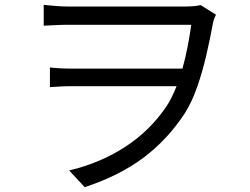

<svg xmlns="http://www.w3.org/2000/svg" viewBox="-20 -738 1040 800"><path d="M162.1 -717.8Q177.7 -716.3 206.1 -713.6Q234.4 -710.9 265.1 -710.9Q281.7 -710.9 320.6 -710.9Q359.4 -710.9 410.4 -710.9Q461.4 -710.9 516.4 -710.9Q571.3 -710.9 621.1 -710.9Q670.9 -710.9 706.8 -710.9Q742.7 -710.9 754.9 -710.9Q790.5 -710.9 815.9 -716.8L879.9 -676.8Q877 -670.4 873 -661.4Q869.1 -652.3 867.2 -641.1Q856 -578.6 839.8 -508.8Q823.7 -439 801.3 -375Q778.8 -311 750 -266.1Q679.7 -158.2 580.3 -82.8Q481 -7.3 333 42L268.1 -27.8Q397.9 -58.6 501.5 -126Q605 -193.4 672.9 -293.9Q685.1 -312 695.6 -333.5Q706.1 -355 715.8 -378.9H279.8Q254.4 -378.9 232.4 -377.7Q210.4 -376.5 188 -375V-457Q208 -454.6 231 -453.4Q253.9 -452.1 276.9 -452.1H740.2Q752.9 -497.6 762 -544.9Q771 -592.3 776.9 -634.8Q761.7 -634.8 723.1 -634.8Q684.6 -634.8 632.6 -634.8Q580.6 -634.8 523.7 -634.8Q466.8 -634.8 414.1 -634.8Q361.3 -634.8 321.8 -634.8Q282.2 -634.8 265.1 -634.8Q241.2 -634.8 215.6 -633.5Q189.9 -632.3 162.1 -630.9Z"/></svg>

Font: Source Han Sans CN
Style: Regular
Weight: 400
Designer: Ryoko NISHIZUKA  (kana, bopomofo & ideographs); Paul D. Hunt (Latin, Greek & Cyrillic); Sandoll Communications , Soo-you
Foundry: Adobe
Version: Version 2.004;hotconv 1.0.118;makeotfexe 2.5.65603